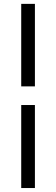

<svg xmlns="http://www.w3.org/2000/svg" viewBox="-20 -730 283 968"><path d="M156 -294.5H87V-710.5H156ZM156 218H87V-200.5H156Z"/></svg>

Font: Anek Gurmukhi
Style: Regular
Weight: 400
Designer: Sarang Kulkarni (Gurmukhi), Yesha Goshar (Latin)
Foundry: Ek Type
Version: Version 1.003